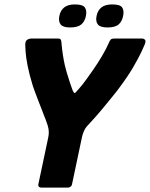

<svg xmlns="http://www.w3.org/2000/svg" viewBox="-20 -847 677 867"><path d="M371 -275Q364 -267 358 -252.5Q352 -238 350 -227L305 -14Q304 -8 298.5 -4Q293 0 288 0H165Q159 0 155.5 -4Q152 -8 153 -14L198 -227Q204 -254 195 -281.5Q186 -309 179 -325Q177 -331 169.5 -350Q162 -369 153 -392Q144 -415 137 -434.5Q130 -454 128 -460Q112 -512 104.5 -551Q97 -590 95.5 -614.5Q94 -639 94 -645Q94 -662 103 -667.5Q112 -673 123 -673H241Q250 -673 253 -670Q256 -667 257 -659Q260 -625 264 -599Q268 -573 272.5 -553.5Q277 -534 281 -521Q289 -494 295.5 -474.5Q302 -455 308 -439Q313 -428 316.5 -427Q320 -426 330 -439Q335 -445 340.5 -451Q346 -457 353.5 -466.5Q361 -476 371 -490Q382 -505 400.5 -531.5Q419 -558 439.5 -592Q460 -626 475 -661Q479 -669 483.5 -671Q488 -673 498 -673H621Q629 -673 634.5 -667.5Q640 -662 633 -645Q631 -639 618.5 -612.5Q606 -586 582 -544.5Q558 -503 519 -451Q510 -438 491.5 -415.5Q473 -393 451 -366Q429 -339 407.5 -315Q386 -291 371 -275ZM368 -775Q363 -750 347 -736.5Q331 -723 296 -723Q265 -723 254 -736.5Q243 -750 248 -775Q253 -800 270 -813.5Q287 -827 318 -827Q353 -827 363 -813.5Q373 -800 368 -775ZM536 -775Q531 -750 515.5 -736.5Q500 -723 465 -723Q433 -723 422 -736.5Q411 -750 416 -775Q421 -800 438 -813.5Q455 -827 487 -827Q522 -827 531.5 -813.5Q541 -800 536 -775Z"/></svg>

Font: Glory ExtraBold
Style: Italic
Weight: 800
Italic angle: -12°
Version: Version 1.011